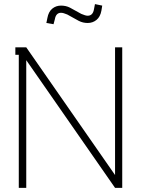

<svg xmlns="http://www.w3.org/2000/svg" viewBox="-20 -908 682 928"><path d="M373 -840.8Q393.1 -832 403.8 -832Q428.7 -832 434.1 -862.8L439 -888.2L474.1 -880.9L470.2 -856.9Q464.8 -826.7 446.5 -811.8Q428.2 -796.9 403.8 -796.9Q380.9 -796.9 360.8 -807.1L305.2 -837.9Q286.1 -846.2 274.9 -846.2Q250.5 -846.2 245.1 -814.9L238.8 -791L204.1 -796.9L209 -820.8Q214.4 -851.1 232.4 -866Q250.5 -880.9 274.9 -880.9Q298.8 -880.9 317.9 -871.1ZM570.8 -679.2V0H536.1L106.9 -617.2V0H70.8V-643.1H54.2V-679.2H106.9L536.1 -62V-679.2Z"/></svg>

Font: Rawengulk
Style: Regular
Weight: 400
Version: Version 0.92